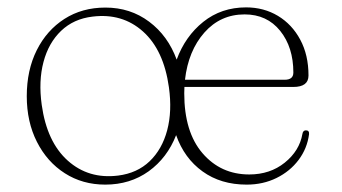

<svg xmlns="http://www.w3.org/2000/svg" viewBox="-20 -490 926 520"><path d="M265.5 -469.5Q333 -469.5 384 -431.2Q435 -393 458.5 -328.5Q481.5 -391.5 530.5 -430.8Q579.5 -470 646.5 -470Q694.5 -470 732.8 -447Q771 -424 793.2 -382.5Q815.5 -341 815.5 -285.5Q815.5 -254.5 774.5 -254.5H479.5Q479 -246 479 -237.5Q479 -132.5 528.5 -75Q578 -17.5 655 -17.5Q711.5 -17.5 751.2 -49.5Q791 -81.5 799 -127Q800.5 -137 808.5 -137Q818 -137 817 -126.5Q812 -88 788.8 -57Q765.5 -26 729 -8Q692.5 10 648 10Q578 10 528.5 -25.8Q479 -61.5 457 -124Q433 -62.5 382.8 -26.2Q332.5 10 265 10Q203.5 10 155.5 -20.8Q107.5 -51.5 80 -105.8Q52.5 -160 52.5 -229.5Q52.5 -300 79.5 -354Q106.5 -408 154.5 -438.8Q202.5 -469.5 265.5 -469.5ZM642.5 -451Q577 -451 533.5 -401.8Q490 -352.5 481 -274H751Q774.5 -274 774.5 -293.5Q774.5 -362 738.8 -406.5Q703 -451 642.5 -451ZM300 -14.5Q351.5 -21 385.2 -53.2Q419 -85.5 432.8 -137.2Q446.5 -189 437.5 -253.5Q423.5 -354.5 367.2 -404.8Q311 -455 230.5 -445Q179.5 -439 145.5 -406.5Q111.5 -374 97.8 -322.2Q84 -270.5 93 -206Q107 -105.5 163.5 -55Q220 -4.5 300 -14.5Z"/></svg>

Font: Fraunces 9pt S000 Thin
Style: Regular
Weight: 100
Version: Version 1.000; ttfautohint (v1.8.3)